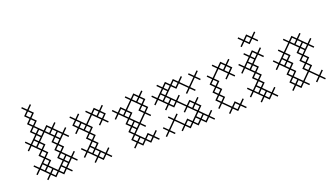

<svg xmlns="http://www.w3.org/2000/svg" viewBox="-42 -568 1410 815"><g transform="rotate(-20 663.0 -161.0)"><path d="M142.9 4.3 160.7 -13.6 178.6 4.3 182.9 0 165 -17.9 196.4 -49.3 214.3 -31.4 218.6 -35.7 200.7 -53.6 218.6 -71.4 214.3 -75.7 196.4 -57.9 165 -89.3 182.9 -107.1 165 -125 196.4 -156.4 214.3 -138.6 218.6 -142.9 200.7 -160.7 218.6 -178.6 214.3 -182.9 196.4 -165 165 -196.4 182.9 -214.3 178.6 -218.6 160.7 -200.7 142.9 -218.6 125 -200.7 93.6 -232.1 111.4 -250 93.6 -267.9 111.4 -285.7 93.6 -303.6 111.4 -321.4 107.1 -325.7 89.3 -307.9 71.4 -325.7 67.1 -321.4 85 -303.6 67.1 -285.7 85 -267.9 67.1 -250 85 -232.1 67.1 -214.3 85 -196.4 53.6 -165 35.7 -182.9 31.4 -178.6 49.3 -160.7 31.4 -142.9 35.7 -138.6 53.6 -156.4 85 -125 67.1 -107.1 85 -89.3 53.6 -57.9 35.7 -75.7 31.4 -71.4 49.3 -53.6 31.4 -35.7 35.7 -31.4 53.6 -49.3 85 -17.9 67.1 0 71.4 4.3 89.3 -13.6 107.1 4.3 125 -13.6ZM75.7 -35.7 89.3 -49.3 102.9 -35.7 89.3 -22.1ZM142.9 -31.4 156.4 -17.9 142.9 -4.3 129.3 -17.9ZM125 -22.1 93.6 -53.6 111.4 -71.4 93.6 -89.3 111.4 -107.1 93.6 -125 111.4 -142.9 93.6 -160.7 125 -192.1 156.4 -160.7 138.6 -142.9 156.4 -125 138.6 -107.1 156.4 -89.3 138.6 -71.4 156.4 -53.6ZM71.4 -67.1 85 -53.6 71.4 -40 57.9 -53.6ZM71.4 -174.3 85 -160.7 71.4 -147.1 57.9 -160.7ZM75.7 -142.9 89.3 -156.4 102.9 -142.9 89.3 -129.3ZM147.1 -178.6 160.7 -192.1 174.3 -178.6 160.7 -165ZM75.7 -71.4 89.3 -85 102.9 -71.4 89.3 -57.9ZM75.7 -107.1 89.3 -120.7 102.9 -107.1 89.3 -93.6ZM75.7 -178.6 89.3 -192.1 102.9 -178.6 89.3 -165ZM75.7 -214.3 89.3 -227.9 102.9 -214.3 89.3 -200.7ZM75.7 -250 89.3 -263.6 102.9 -250 89.3 -236.4ZM75.7 -285.7 89.3 -299.3 102.9 -285.7 89.3 -272.1ZM93.6 -17.9 107.1 -31.4 120.7 -17.9 107.1 -4.3ZM93.6 -196.4 107.1 -210 120.7 -196.4 107.1 -182.9ZM129.3 -196.4 142.9 -210 156.4 -196.4 142.9 -182.9ZM147.1 -35.7 160.7 -49.3 174.3 -35.7 160.7 -22.1ZM147.1 -71.4 160.7 -85 174.3 -71.4 160.7 -57.9ZM147.1 -107.1 160.7 -120.7 174.3 -107.1 160.7 -93.6ZM147.1 -142.9 160.7 -156.4 174.3 -142.9 160.7 -129.3ZM165 -53.6 178.6 -67.1 192.1 -53.6 178.6 -40ZM165 -160.7 178.6 -174.3 192.1 -160.7 178.6 -147.1Z M321.4 4.3 339.3 -13.6 357.1 4.3 361.4 0 343.6 -17.9 361.4 -35.7 357.1 -40 339.3 -22.1 307.9 -53.6 325.7 -71.4 307.9 -89.3 325.7 -107.1 307.9 -125 325.7 -142.9 307.9 -160.7 339.3 -192.1 370.7 -160.7 352.9 -142.9 357.1 -138.6 375 -156.4 392.9 -138.6 397.1 -142.9 379.3 -160.7 397.1 -178.6 379.3 -196.4 397.1 -214.3 392.9 -218.6 375 -200.7 357.1 -218.6 339.3 -200.7 321.4 -218.6 317.1 -214.3 335 -196.4 303.6 -165 272.1 -196.4 290 -214.3 285.7 -218.6 267.9 -200.7 250 -218.6 245.7 -214.3 263.6 -196.4 245.7 -178.6 263.6 -160.7 245.7 -142.9 250 -138.6 267.9 -156.4 299.3 -125 281.4 -107.1 299.3 -89.3 267.9 -57.9 250 -75.7 245.7 -71.4 263.6 -53.6 245.7 -35.7 250 -31.4 267.9 -49.3 299.3 -17.9 281.4 0 285.7 4.3 303.6 -13.6ZM285.7 -67.1 299.3 -53.6 285.7 -40 272.1 -53.6ZM290 -35.7 303.6 -49.3 317.1 -35.7 303.6 -22.1ZM361.4 -178.6 375 -192.1 388.6 -178.6 375 -165ZM290 -142.9 303.6 -156.4 317.1 -142.9 303.6 -129.3ZM254.3 -178.6 267.9 -192.1 281.4 -178.6 267.9 -165ZM272.1 -160.7 285.7 -174.3 299.3 -160.7 285.7 -147.1ZM290 -71.4 303.6 -85 317.1 -71.4 303.6 -57.9ZM290 -107.1 303.6 -120.7 317.1 -107.1 303.6 -93.6ZM307.9 -17.9 321.4 -31.4 335 -17.9 321.4 -4.3ZM343.6 -196.4 357.1 -210 370.7 -196.4 357.1 -182.9Z M517.9 -22.1 486.4 -53.6 517.9 -85 535.7 -67.1 540 -71.4 522.1 -89.3 553.6 -120.7 571.4 -102.9 575.7 -107.1 557.9 -125 575.7 -142.9 557.9 -160.7 575.7 -178.6 557.9 -196.4 575.7 -214.3 571.4 -218.6 553.6 -200.7 535.7 -218.6 517.9 -200.7 500 -218.6 495.7 -214.3 513.6 -196.4 482.1 -165 464.3 -182.9 446.4 -165 428.6 -182.9 424.3 -178.6 442.1 -160.7 424.3 -142.9 428.6 -138.6 446.4 -156.4 477.9 -125 460 -107.1 477.9 -89.3 460 -71.4 477.9 -53.6 460 -35.7 477.9 -17.9 460 0 464.3 4.3 482.1 -13.6 500 4.3 517.9 -13.6 535.7 4.3 553.6 -13.6 571.4 4.3 575.7 0 557.9 -17.9 575.7 -35.7 571.4 -40 553.6 -22.1 535.7 -40ZM517.9 -93.6 486.4 -125 504.3 -142.9 486.4 -160.7 517.9 -192.1 549.3 -160.7 531.4 -142.9 549.3 -125ZM540 -178.6 553.6 -192.1 567.1 -178.6 553.6 -165ZM468.6 -142.9 482.1 -156.4 495.7 -142.9 482.1 -129.3ZM450.7 -160.7 464.3 -174.3 477.9 -160.7 464.3 -147.1ZM468.6 -35.7 482.1 -49.3 495.7 -35.7 482.1 -22.1ZM468.6 -71.4 482.1 -85 495.7 -71.4 482.1 -57.9ZM468.6 -107.1 482.1 -120.7 495.7 -107.1 482.1 -93.6ZM486.4 -17.9 500 -31.4 513.6 -17.9 500 -4.3ZM486.4 -89.3 500 -102.9 513.6 -89.3 500 -75.7ZM522.1 -17.9 535.7 -31.4 549.3 -17.9 535.7 -4.3ZM522.1 -196.4 535.7 -210 549.3 -196.4 535.7 -182.9ZM540 -142.9 553.6 -156.4 567.1 -142.9 553.6 -129.3Z M803.6 -22.1 772.1 -53.6 790 -71.4 772.1 -89.3 790 -107.1 785.7 -111.4 767.9 -93.6 750 -111.4 732.1 -93.6 700.7 -125 718.6 -142.9 714.3 -147.1 696.4 -129.3 665 -160.7 696.4 -192.1 714.3 -174.3 732.1 -192.1 763.6 -160.7 745.7 -142.9 750 -138.6 767.9 -156.4 785.7 -138.6 790 -142.9 772.1 -160.7 803.6 -192.1 821.4 -174.3 825.7 -178.6 807.9 -196.4 825.7 -214.3 821.4 -218.6 803.6 -200.7 785.7 -218.6 781.4 -214.3 799.3 -196.4 767.9 -165 736.4 -196.4 754.3 -214.3 750 -218.6 732.1 -200.7 714.3 -218.6 696.4 -200.7 678.6 -218.6 660.7 -200.7 642.9 -218.6 638.6 -214.3 656.4 -196.4 625 -165 607.1 -182.9 602.9 -178.6 620.7 -160.7 602.9 -142.9 607.1 -138.6 625 -156.4 656.4 -125 638.6 -107.1 642.9 -102.9 660.7 -120.7 678.6 -102.9 696.4 -120.7 727.9 -89.3 710 -71.4 714.3 -67.1 732.1 -85 763.6 -53.6 732.1 -22.1 714.3 -40 696.4 -22.1 665 -53.6 682.9 -71.4 678.6 -75.7 660.7 -57.9 642.9 -75.7 638.6 -71.4 656.4 -53.6 625 -22.1 607.1 -40 602.9 -35.7 620.7 -17.9 602.9 0 607.1 4.3 625 -13.6 642.9 4.3 647.1 0 629.3 -17.9 660.7 -49.3 692.1 -17.9 674.3 0 678.6 4.3 696.4 -13.6 714.3 4.3 732.1 -13.6 750 4.3 767.9 -13.6 785.7 4.3 803.6 -13.6 821.4 4.3 825.7 0 807.9 -17.9 825.7 -35.7 821.4 -40ZM750 -31.4 763.6 -17.9 750 -4.3 736.4 -17.9ZM754.3 -71.4 767.9 -85 781.4 -71.4 767.9 -57.9ZM642.9 -174.3 656.4 -160.7 642.9 -147.1 629.3 -160.7ZM647.1 -142.9 660.7 -156.4 674.3 -142.9 660.7 -129.3ZM647.1 -178.6 660.7 -192.1 674.3 -178.6 660.7 -165ZM665 -125 678.6 -138.6 692.1 -125 678.6 -111.4ZM665 -196.4 678.6 -210 692.1 -196.4 678.6 -182.9ZM700.7 -17.9 714.3 -31.4 727.9 -17.9 714.3 -4.3ZM700.7 -196.4 714.3 -210 727.9 -196.4 714.3 -182.9ZM736.4 -89.3 750 -102.9 763.6 -89.3 750 -75.7ZM754.3 -35.7 767.9 -49.3 781.4 -35.7 767.9 -22.1ZM772.1 -17.9 785.7 -31.4 799.3 -17.9 785.7 -4.3Z M928.6 4.3 946.4 -13.6 964.3 4.3 968.6 0 950.7 -17.9 968.6 -35.7 964.3 -40 946.4 -22.1 928.6 -40 910.7 -22.1 879.3 -53.6 897.1 -71.4 879.3 -89.3 897.1 -107.1 879.3 -125 897.1 -142.9 879.3 -160.7 910.7 -192.1 942.1 -160.7 924.3 -142.9 928.6 -138.6 946.4 -156.4 964.3 -138.6 968.6 -142.9 950.7 -160.7 968.6 -178.6 950.7 -196.4 968.6 -214.3 964.3 -218.6 946.4 -200.7 928.6 -218.6 910.7 -200.7 892.9 -218.6 888.6 -214.3 906.4 -196.4 875 -165 857.1 -182.9 852.9 -178.6 870.7 -160.7 852.9 -142.9 870.7 -125 852.9 -107.1 870.7 -89.3 852.9 -71.4 870.7 -53.6 852.9 -35.7 857.1 -31.4 875 -49.3 906.4 -17.9 888.6 0 892.9 4.3 910.7 -13.6ZM932.9 -178.6 946.4 -192.1 960 -178.6 946.4 -165ZM861.4 -71.4 875 -85 888.6 -71.4 875 -57.9ZM861.4 -107.1 875 -120.7 888.6 -107.1 875 -93.6ZM861.4 -142.9 875 -156.4 888.6 -142.9 875 -129.3ZM915 -17.9 928.6 -31.4 942.1 -17.9 928.6 -4.3ZM915 -196.4 928.6 -210 942.1 -196.4 928.6 -182.9Z M1075.7 -142.9 1057.9 -160.7 1089.3 -192.1 1107.1 -174.3 1111.4 -178.6 1093.6 -196.4 1111.4 -214.3 1107.1 -218.6 1089.3 -200.7 1071.4 -218.6 1053.6 -200.7 1035.7 -218.6 1031.4 -214.3 1049.3 -196.4 1017.9 -165 1000 -182.9 995.7 -178.6 1013.6 -160.7 995.7 -142.9 1000 -138.6 1017.9 -156.4 1049.3 -125 1031.4 -107.1 1049.3 -89.3 1017.9 -57.9 1000 -75.7 995.7 -71.4 1013.6 -53.6 995.7 -35.7 1000 -31.4 1017.9 -49.3 1049.3 -17.9 1031.4 0 1035.7 4.3 1053.6 -13.6 1071.4 4.3 1089.3 -13.6 1107.1 4.3 1111.4 0 1093.6 -17.9 1111.4 -35.7 1107.1 -40 1089.3 -22.1 1057.9 -53.6 1075.7 -71.4 1057.9 -89.3 1075.7 -107.1 1057.9 -125ZM1035.7 -67.1 1049.3 -53.6 1035.7 -40 1022.1 -53.6ZM1040 -35.7 1053.6 -49.3 1067.1 -35.7 1053.6 -22.1ZM1035.7 -174.3 1049.3 -160.7 1035.7 -147.1 1022.1 -160.7ZM1040 -142.9 1053.6 -156.4 1067.1 -142.9 1053.6 -129.3ZM1071.4 -245.7 1089.3 -263.6 1107.1 -245.7 1111.4 -250 1093.6 -267.9 1111.4 -285.7 1107.1 -290 1089.3 -272.1 1071.4 -290 1053.6 -272.1 1035.7 -290 1031.4 -285.7 1049.3 -267.9 1031.4 -250 1035.7 -245.7 1053.6 -263.6ZM1040 -71.4 1053.6 -85 1067.1 -71.4 1053.6 -57.9ZM1040 -107.1 1053.6 -120.7 1067.1 -107.1 1053.6 -93.6ZM1040 -178.6 1053.6 -192.1 1067.1 -178.6 1053.6 -165ZM1057.9 -17.9 1071.4 -31.4 1085 -17.9 1071.4 -4.3ZM1057.9 -196.4 1071.4 -210 1085 -196.4 1071.4 -182.9ZM1057.9 -267.9 1071.4 -281.4 1085 -267.9 1071.4 -254.3Z M1214.3 4.3 1232.1 -13.6 1250 4.3 1254.3 0 1236.4 -17.9 1267.9 -49.3 1299.3 -17.9 1281.4 0 1285.7 4.3 1303.6 -13.6 1321.4 4.3 1325.7 0 1307.9 -17.9 1325.7 -35.7 1321.4 -40 1303.6 -22.1 1272.1 -53.6 1290 -71.4 1272.1 -89.3 1290 -107.1 1272.1 -125 1303.6 -156.4 1321.4 -138.6 1325.7 -142.9 1307.9 -160.7 1325.7 -178.6 1321.4 -182.9 1303.6 -165 1272.1 -196.4 1290 -214.3 1285.7 -218.6 1267.9 -200.7 1250 -218.6 1232.1 -200.7 1214.3 -218.6 1210 -214.3 1227.9 -196.4 1196.4 -165 1178.6 -182.9 1174.3 -178.6 1192.1 -160.7 1160.7 -129.3 1142.9 -147.1 1138.6 -142.9 1156.4 -125 1138.6 -107.1 1142.9 -102.9 1160.7 -120.7 1192.1 -89.3 1174.3 -71.4 1192.1 -53.6 1174.3 -35.7 1192.1 -17.9 1174.3 0 1178.6 4.3 1196.4 -13.6ZM1232.1 -22.1 1200.7 -53.6 1218.6 -71.4 1200.7 -89.3 1218.6 -107.1 1200.7 -125 1218.6 -142.9 1200.7 -160.7 1232.1 -192.1 1263.6 -160.7 1245.7 -142.9 1263.6 -125 1245.7 -107.1 1263.6 -89.3 1245.7 -71.4 1263.6 -53.6ZM1254.3 -178.6 1267.9 -192.1 1281.4 -178.6 1267.9 -165ZM1178.6 -138.6 1192.1 -125 1178.6 -111.4 1165 -125ZM1182.9 -107.1 1196.4 -120.7 1210 -107.1 1196.4 -93.6ZM1182.9 -35.7 1196.4 -49.3 1210 -35.7 1196.4 -22.1ZM1182.9 -71.4 1196.4 -85 1210 -71.4 1196.4 -57.9ZM1182.9 -142.9 1196.4 -156.4 1210 -142.9 1196.4 -129.3ZM1200.7 -17.9 1214.3 -31.4 1227.9 -17.9 1214.3 -4.3ZM1236.4 -196.4 1250 -210 1263.6 -196.4 1250 -182.9ZM1254.3 -71.4 1267.9 -85 1281.4 -71.4 1267.9 -57.9ZM1254.3 -107.1 1267.9 -120.7 1281.4 -107.1 1267.9 -93.6ZM1254.3 -142.9 1267.9 -156.4 1281.4 -142.9 1267.9 -129.3ZM1272.1 -160.7 1285.7 -174.3 1299.3 -160.7 1285.7 -147.1Z"/></g></svg>

Font: Gossip Low Cross Stitch
Style: Regular
Weight: 300
Width: 3
Designer: Deborah Khodanovich
Version: Version 1.001;Glyphs 3.3.1 (3343)